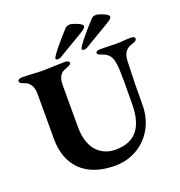

<svg xmlns="http://www.w3.org/2000/svg" viewBox="-151 -976 1047 1117"><g transform="rotate(-20 372.5 -417.5)"><path d="M270 -682C279 -682 288 -685 295 -690C346 -722 409 -756 460 -789C473 -797 477 -803 479 -811C482 -827 424 -847 408 -849C393 -849 385 -848 374 -837C358 -820 258 -709 258 -691C258 -686 262 -683 270 -682ZM432 -682C441 -682 450 -685 457 -690C508 -722 571 -756 622 -789C635 -797 639 -803 641 -811C644 -827 586 -847 570 -849C555 -849 547 -848 536 -837C520 -820 420 -709 420 -691C420 -686 424 -683 432 -682ZM373 14C522 14 641 -99 642 -262C642 -350 643 -430 647 -531C649 -579 664 -606 709 -619C727 -624 736 -631 736 -640C736 -652 725 -655 710 -655C672 -655 657 -651 620 -651C589 -651 572 -653 524 -653C506 -653 494 -649 494 -639C494 -626 519 -622 534 -615C572 -596 585 -572 587 -483C589 -422 587 -344 587 -292C587 -145 528 -73 407 -73C318 -73 245 -134 245 -271V-533C245 -578 262 -601 282 -610C304 -620 329 -625 329 -639C329 -649 318 -654 302 -654C264 -654 205 -650 167 -650C128 -650 79 -655 37 -655C22 -655 11 -649 11 -640C11 -631 19 -624 39 -618C72 -609 90 -575 90 -538V-253C90 -93 185 14 373 14Z"/></g></svg>

Font: EB Garamond
Style: Bold
Weight: 700
Designer: Georg Duffner and Octavio Pardo
Foundry: Georg Duffner
Version: Version 1.000;PS 001.000;hotconv 1.0.88;makeotf.lib2.5.64775